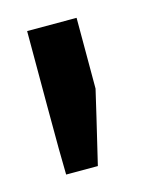

<svg xmlns="http://www.w3.org/2000/svg" viewBox="-57 -801 261 348"><g transform="rotate(-15 73.5 -627.0)"><path d="M118.2 -628.9Q110.4 -594.7 85.9 -492.2Q71.3 -492.2 26.4 -492.2Q25.4 -524.4 25.4 -622.1Q25.4 -630.9 25.4 -657.2Q25.4 -683.6 25.4 -761.7Q48.8 -761.7 118.2 -761.7Q118.2 -728.5 118.2 -628.9Z"/></g></svg>

Font: Noto Sans Hebrew DECATHLON 
Style: Bold
Weight: 400
Designer: Monotype Design Team
Version: Version 2.000;GOOG;noto-fonts:20170220:a8a215d2e889